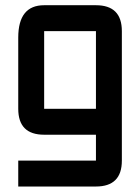

<svg xmlns="http://www.w3.org/2000/svg" viewBox="-20 -508 528 724"><path d="M341.8 195.3H48.8V97.7H341.8V0H146.5Q48.8 0 48.8 -97.7V-366.2Q48.8 -488.3 146.5 -488.3H341.8Q439.5 -488.3 439.5 -390.6V97.7Q439.5 195.3 341.8 195.3ZM146.5 -97.7H341.8V-390.6H146.5Z"/></svg>

Font: BabelStone Runic Beorhtric
Style: Regular
Weight: 400
Designer: Andrew West
Foundry: BabelStone
Version: Version 7.004;November 9, 2023